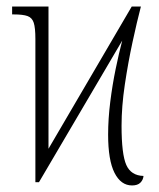

<svg xmlns="http://www.w3.org/2000/svg" viewBox="-20 -556 485 586"><path d="M383 10Q349 10 329.5 -28.5Q310 -67 310 -145Q310 -193 316.5 -245Q323 -297 333 -345.5Q343 -394 353 -432L99 0H88V-437Q88 -471 83 -486.5Q78 -502 64 -507Q50 -512 22 -512H17V-536H128V-102L382 -536H410Q398 -490 384.5 -427.5Q371 -365 361 -298Q351 -231 351 -172Q351 -85 365.5 -52.5Q380 -20 418 -19Q417 -7 408.5 1.5Q400 10 383 10Z"/></svg>

Font: Noto Serif ExtraCondensed ExtraLight
Style: Regular
Weight: 200
Width: 2
Designer: Monotype Design Team
Foundry: Monotype Imaging Inc.
Version: Version 2.015